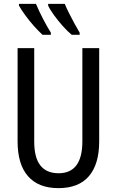

<svg xmlns="http://www.w3.org/2000/svg" viewBox="-20 -963 604 993"><path d="M493 -714V-232Q493 -114 440 -52Q387 10 282 10Q179 10 125 -51.5Q71 -113 71 -232V-714H157V-231Q157 -147 189 -107Q221 -67 283 -67Q406 -67 406 -232V-714ZM315 -943Q323 -923 336.5 -896Q350 -869 365 -841.5Q380 -814 392 -794V-783H351Q330 -800 305 -828Q280 -856 259 -885Q238 -914 229 -934V-943ZM166 -943Q182 -905 202.5 -865.5Q223 -826 243 -794V-783H200Q180 -801 155.5 -828.5Q131 -856 110 -885Q89 -914 78 -934V-943Z"/></svg>

Font: Avrile Sans Condensed
Style: Regular
Weight: 400
Width: 3
Designer: Monotype Design Team
Foundry: Monotype Imaging Inc.
Version: Version 2.001;September 10, 2019;FontCreator 11.5.0.2425 64-